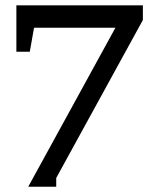

<svg xmlns="http://www.w3.org/2000/svg" viewBox="-20 -691 603 727"><path d="M192.9 -17.1V16.1H86.9L417 -585.9H108.9L92.8 -495.1H42V-670.9H521V-615.2Z"/></svg>

Font: BabelStone Ogham Stemless
Style: Regular
Weight: 400
Designer: Andrew West
Foundry: BabelStone
Version: Version 2.02 March 14, 2022